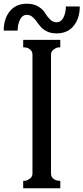

<svg xmlns="http://www.w3.org/2000/svg" viewBox="-65 -1015 450 1035"><path d="M240 -895Q264 -895 277 -920.5Q290 -946 290 -980H365Q365 -916 332 -875.5Q299 -835 240 -835Q210 -835 188.5 -845.5Q167 -856 154.5 -870.5Q142 -885 132 -899.5Q122 -914 109 -924.5Q96 -935 80 -935Q56 -935 43 -909.5Q30 -884 30 -850H-45Q-45 -914 -12 -954.5Q21 -995 80 -995Q117 -995 142 -979.5Q167 -964 178 -945Q189 -926 204.5 -910.5Q220 -895 240 -895ZM60 0V-40Q66 -40 74 -41Q82 -42 96 -52Q110 -62 110 -80V-720Q110 -738 97.5 -748Q85 -758 72 -759L60 -760V-800H260V-760Q254 -760 246 -759Q238 -758 224 -748Q210 -738 210 -720V-80Q210 -62 222.5 -52Q235 -42 248 -41L260 -40V0Z"/></svg>

Font: Laverick
Style: Regular
Weight: 400
Designer: Daniel Pimley
Foundry: Daniel Pimley
Version: Version 1.000;PS 001.001;hotconv 1.0.56